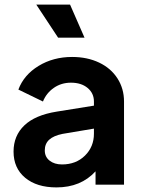

<svg xmlns="http://www.w3.org/2000/svg" viewBox="-20 -804 620 836"><path d="M39 -144Q39 -213 86 -258Q133 -303 227 -318L389 -344V-362Q389 -398 361.5 -421Q334 -444 289 -444Q247 -444 214.5 -421.5Q182 -399 167 -362L60 -414Q84 -478 148 -517Q212 -556 294 -556Q360 -556 411.5 -531.5Q463 -507 491.5 -462.5Q520 -418 520 -362V0H396V-58Q332 12 226 12Q140 12 89.5 -30Q39 -72 39 -144ZM250 -88Q311 -88 350 -126.5Q389 -165 389 -222V-244L252 -221Q213 -213 194 -195.5Q175 -178 175 -149Q175 -121 196 -104.5Q217 -88 250 -88ZM138 -784H285L348 -640H233Z"/></svg>

Font: Evergrow Sans
Style: Bold
Weight: 700
Foundry: 10Web
Version: Version 1.000